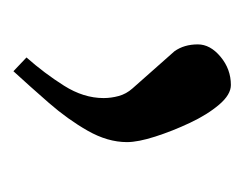

<svg xmlns="http://www.w3.org/2000/svg" viewBox="-58 -106 356 279"><g transform="rotate(90 119.5 34.0)"><path d="M83 192 63 173Q86 147 104 118.5Q122 90 122 61Q122 50 119 39Q116 28 108 19L54 -42Q44 -56 44 -76Q44 -94 62 -109Q80 -124 103 -124Q117 -124 131.5 -107Q146 -90 158 -64.5Q170 -39 178 -14Q186 11 186 27Q186 55 169.5 84Q153 113 129 140.5Q105 168 83 192Z"/></g></svg>

Font: Aref Ruqaa Ink
Style: Bold
Weight: 700
Designer: Abdullah Aref
Version: Version 1.005